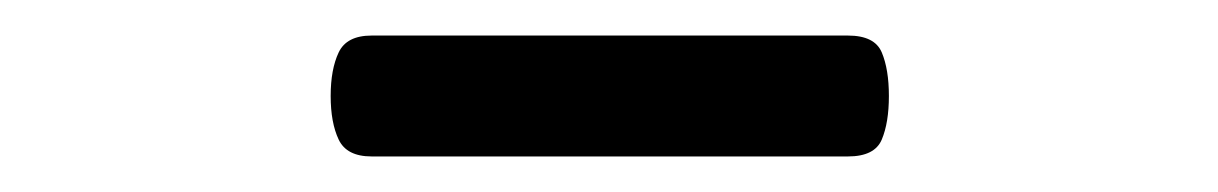

<svg xmlns="http://www.w3.org/2000/svg" viewBox="-20 -784 685 108"><path d="M189 -696Q175 -696 170.5 -705.5Q166 -715 166 -730Q166 -745 170.5 -754.5Q175 -764 189 -764H457Q472 -764 476 -754.5Q480 -745 480 -730Q480 -715 476 -705.5Q472 -696 457 -696Z"/></svg>

Font: Playwrite BR Light
Style: Regular
Weight: 300
Version: Version 1.003